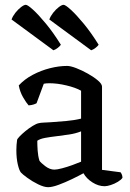

<svg xmlns="http://www.w3.org/2000/svg" viewBox="-20 -774 540 798"><path d="M180 4Q163 4 138.5 -8Q114 -20 93.5 -35Q73 -50 67 -57Q60 -65 54 -90.5Q48 -116 48 -150Q48 -171 51 -192Q51 -196 61 -206.5Q71 -217 85.5 -229Q100 -241 115.5 -250.5Q131 -260 141 -262Q149 -264 162 -264.5Q175 -265 191 -266Q220 -268 254.5 -271Q289 -274 317 -281V-397Q294 -410 256 -419Q218 -428 186 -428Q179 -428 173 -427.5Q167 -427 162 -426L132 -345Q129 -343 120.5 -340Q112 -337 99 -336Q89 -347 76 -369.5Q63 -392 58 -419Q82 -445 116 -463Q150 -481 187.5 -490.5Q225 -500 259 -500Q273 -500 296.5 -491Q320 -482 345 -468Q370 -454 387 -439.5Q404 -425 404 -414V-68L481 -58Q483 -56 486 -49.5Q489 -43 489 -35Q484 -27 470 -18.5Q456 -10 440.5 -5Q425 0 415 0Q389 0 364 -16Q339 -32 327 -54Q307 -43 279 -29.5Q251 -16 224 -6Q197 4 180 4ZM206 -69Q217 -69 238 -74.5Q259 -80 281 -88Q303 -96 317 -102V-228Q294 -219 267.5 -215Q241 -211 216 -208Q190 -205 168 -201Q146 -197 135 -189Q135 -171 136.5 -148Q138 -125 144 -106Q149 -98 168 -83.5Q187 -69 206 -69ZM202 -565 28 -693Q33 -707 44 -721Q55 -735 67.5 -744.5Q80 -754 87 -754Q95 -754 117.5 -733.5Q140 -713 171 -675.5Q202 -638 233 -588Q229 -582 220 -575Q211 -568 202 -565ZM359 -565 185 -693Q190 -707 201 -721Q212 -735 224.5 -744.5Q237 -754 244 -754Q252 -754 274.5 -733.5Q297 -713 328 -675.5Q359 -638 390 -588Q386 -582 377 -575Q368 -568 359 -565Z"/></svg>

Font: Texturina 72pt Medium
Style: Regular
Weight: 500
Designer: Guillermo Torres Carreño
Foundry: Omnibus-Type
Version: Version 1.002; ttfautohint (v1.8.3)